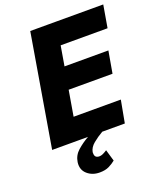

<svg xmlns="http://www.w3.org/2000/svg" viewBox="-164 -804 947 1127"><g transform="rotate(-20 309.0 -240.0)"><path d="M341 110Q331 117 316.5 124Q302 131 288 130Q272 128 267 118.5Q262 109 263 94Q268 65 296 42Q324 19 357 0H498L524 -140H229L256 -299H530L554 -436H280L301 -560H594L618 -700H325H274H162L44 0H154H204H268Q229 22 197.5 50Q166 78 160 119Q154 165 185 192.5Q216 220 262 220Q297 220 320.5 208.5Q344 197 362 182Z"/></g></svg>

Font: Jost* 700 Bold Italic
Style: Bold Italic
Weight: 700
Italic angle: -10°
Version: Version 3.200; ttfautohint (v0.97) -l 8 -r 50 -G 200 -x 14 -